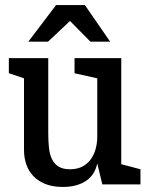

<svg xmlns="http://www.w3.org/2000/svg" viewBox="-20 -730 589 760"><path d="M229 10Q189 10 160 -1.5Q131 -13 112 -33Q93 -53 84 -79.5Q75 -106 75 -136V-420L15 -440V-500H171V-202Q171 -170 174 -143.5Q177 -117 186.5 -98.5Q196 -80 213 -70Q230 -60 257 -60Q286 -60 306.5 -71Q327 -82 340 -100.5Q353 -119 359 -142Q365 -165 365 -189V-420L275 -440V-500H460V-80L536 -60V0H385L365 -83Q355 -36 319 -13Q283 10 229 10ZM416 -565H338L257 -647L170 -565H92L202 -710H316Z"/></svg>

Font: Hermeneus One
Style: Regular
Weight: 400
Designer: Rodrigo Fuenzalida, Pablo Impallari
Foundry: Pablo Impallari, Rodrigo Fuenzalida
Version: Version 1.002; ttfautohint (v0.93) -l 8 -r 50 -G 200 -x 14 -